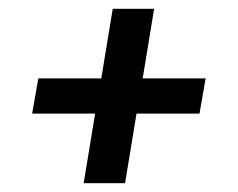

<svg xmlns="http://www.w3.org/2000/svg" viewBox="-20 -558 540 436"><path d="M170 -142 196 -300H53L67 -380H210L236 -538H330L304 -380H447L433 -300H290L264 -142Z"/></svg>

Font: Iosevka Term Curly Semibold
Style: Italic
Weight: 600
Italic angle: -9°
Designer: Belleve Invis
Foundry: Belleve Invis
Version: Version 32.3.0